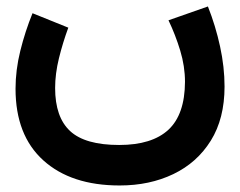

<svg xmlns="http://www.w3.org/2000/svg" viewBox="-20 -357 747 597"><path d="M503.9 -293.9 626.5 -336.9Q650.4 -276.4 664.3 -212.4Q678.2 -148.4 678.2 -87.9Q678.2 11.7 635.5 80.3Q592.8 148.9 519 184.3Q445.3 219.7 352.1 219.7Q201.2 219.7 114.7 141.6Q28.3 63.5 28.3 -81.1Q28.3 -139.2 43.2 -199.2Q58.1 -259.3 81.1 -315.9L192.4 -271Q175.3 -224.6 163.3 -176Q151.4 -127.4 151.4 -83.5Q151.4 7.3 198 50.5Q244.6 93.8 350.6 93.8Q452.6 93.8 503.7 46.4Q554.7 -1 555.2 -102.5Q555.2 -150.9 540.3 -200Q525.4 -249 503.9 -293.9Z"/></svg>

Font: Vazir FD-WOL
Style: Bold-FD-WOL
Weight: 700
Designer: Saber Rastikerdar
Foundry: Saber Rastikerdar
Version: Version 30.1.0